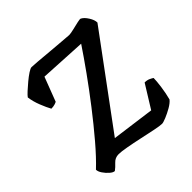

<svg xmlns="http://www.w3.org/2000/svg" viewBox="-140 -613 725 725"><g transform="rotate(-45 223.0 -250.0)"><path d="M73 0Q65 0 54 -9.5Q43 -19 34.5 -31.5Q26 -44 26 -54Q60 -86 100 -133Q140 -180 181 -233Q222 -286 258.5 -337Q295 -388 323 -430L137 -440L100 -343Q97 -341 89 -338.5Q81 -336 70 -336Q61 -352 50.5 -378.5Q40 -405 37 -429Q41 -435 53.5 -446.5Q66 -458 81 -470.5Q96 -483 109 -491.5Q122 -500 128 -500Q134 -500 159 -498Q184 -496 216 -493Q248 -490 275.5 -488Q303 -486 314 -485Q322 -485 339 -489Q356 -493 371 -496.5Q386 -500 389 -498Q401 -492 412 -474.5Q423 -457 423 -443L161 -88L332 -65L389 -157Q402 -157 411.5 -152.5Q421 -148 425 -145Q425 -130 421 -100.5Q417 -71 410 -45Q401 -34 383.5 -24Q366 -14 349 -7Q332 0 325 0Q315 0 288 -5.5Q261 -11 229 -18Q197 -25 169 -30Q141 -35 128 -35Q109 -35 96.5 -21.5Q84 -8 73 0Z"/></g></svg>

Font: Texturina 72pt
Style: Regular
Weight: 400
Designer: Guillermo Torres Carreño
Foundry: Omnibus-Type
Version: Version 1.002; ttfautohint (v1.8.3)